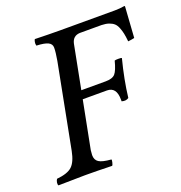

<svg xmlns="http://www.w3.org/2000/svg" viewBox="-120 -752 805 856"><g transform="rotate(-20 282.5 -323.5)"><path d="M253.9 -361.8H369.1Q401.9 -361.8 414.8 -376.5Q427.7 -391.1 439 -435.1Q442.9 -437 456.1 -437Q470.2 -437 473.1 -435.1Q448.7 -340.8 439 -257.8Q425.8 -248 405.8 -253.9V-262.2Q405.8 -321.8 360.8 -321.8H246.1L202.1 -96.2Q200.2 -78.6 200.2 -73.2Q200.2 -50.3 216.1 -39.8Q231.9 -29.3 273.9 -25.9Q276.9 -25.4 273.9 -12.9Q271 -0.5 268.1 2Q189.9 0 150.9 0H137.2Q101.1 0 13.2 2Q9.8 -3.4 11.2 -12.2Q12.7 -21 17.1 -27.8Q68.4 -32.7 89.8 -52.5Q111.3 -72.3 121.1 -122.1L198.2 -521Q205.1 -560.1 205.1 -582Q205.1 -599.1 188.5 -607.4Q171.9 -615.7 133.8 -617.2Q130.9 -625.5 132.8 -635Q134.8 -644.5 137.2 -647Q205.6 -645 255.9 -645H516.1Q538.1 -645 562 -648.9Q564.9 -648.9 564.9 -646Q564.9 -636.7 555.2 -500Q540 -496.6 524.9 -495.1Q522.5 -518.6 519.5 -533Q516.6 -547.4 510.7 -562.3Q504.9 -577.1 496.1 -585.2Q487.3 -593.3 472.9 -598.4Q458.5 -603.5 438 -604H335Q301.3 -602.5 293.9 -567.9Z"/></g></svg>

Font: Common Serif News
Style: Italic
Weight: 450
Italic angle: -12°
Designer: Philipp H. Poll, Khaled Hosny
Foundry: Stefan Peev, Context Ltd.
Version: Version 1.026